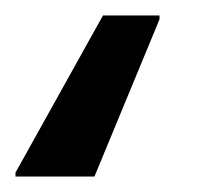

<svg xmlns="http://www.w3.org/2000/svg" viewBox="-114 -38 277 248"><path d="M-94 190V185L19 -18H92V-13L8 190Z"/></svg>

Font: Saira Thin Medium
Style: Italic
Weight: 500
Italic angle: -12°
Version: Version 1.101